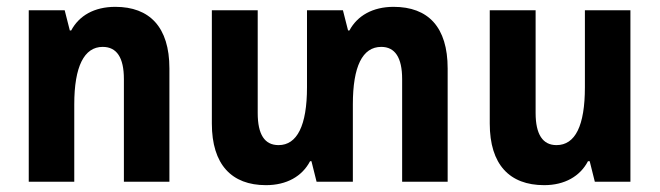

<svg xmlns="http://www.w3.org/2000/svg" viewBox="-20 -531 1927 561"><path d="M64 0H197V-226C197 -337 226 -394 280 -394C321 -394 342 -363 342 -300V0H475V-331C475 -452 417 -511 317 -511C255 -511 211 -485 188 -442H184L169 -501H64Z M1130 -511C1069 -511 1024 -485 1001 -442H997L982 -501H877V-276C877 -164 848 -107 794 -107C753 -107 733 -138 733 -201V-501H599V-170C599 -50 657 10 757 10C818 10 863 -16 886 -60H890L905 0H1011V-226C1011 -337 1039 -394 1094 -394C1134 -394 1155 -363 1155 -300V0H1288V-331C1288 -452 1231 -511 1130 -511Z M1822 -501H1689V-276C1689 -164 1661 -107 1606 -107C1566 -107 1545 -138 1545 -201V-501H1411V-170C1411 -50 1469 10 1570 10C1630 10 1675 -16 1698 -60H1703L1718 0H1822Z"/></svg>

Font: Noto Sans Armenian Condensed
Style: Bold
Weight: 700
Width: 3
Designer: Monotype Design Team
Foundry: Monotype Imaging Inc.
Version: Version 2.008